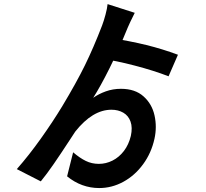

<svg xmlns="http://www.w3.org/2000/svg" viewBox="-20 -845 1017 948"><path d="M742.7 -159.9Q727.3 -89.6 686.6 -34.1Q646 21.5 589.2 52.5Q532.5 83.5 469.7 83.5Q426.5 83.5 386.5 69Q346.4 54.4 311.3 25.6L341.1 -93Q373.8 -64.9 403.6 -50.4Q433.3 -35.9 468 -35.9Q503.2 -35.9 535.5 -52.1Q567.9 -68.4 591.8 -99.6Q615.7 -130.9 626 -173.8Q635 -215.3 624.6 -244.5Q614.3 -273.7 589 -288.5Q563.7 -303.2 530.3 -303.2Q437 -303.2 351.6 -195.3L323.2 -151.9Q279.5 -85 245.2 -35.2Q210.9 14.6 181.4 50.5L63 -10Q122.8 -77.9 181.9 -161Q241 -244.1 288.1 -321.8Q357.2 -436.8 399.4 -522.9Q441.7 -609.1 484.1 -719.2Q492.7 -741.9 501 -772.9Q509.3 -804 511.2 -824.7L645.3 -781.7Q636.2 -764.6 623.2 -736.6Q610.1 -708.5 601.8 -687.5Q563.5 -593.5 519.8 -506Q476.1 -418.5 440.2 -362.1Q467.3 -381.3 502.4 -393.9Q537.6 -406.5 577.1 -406.5Q647 -406.5 688.7 -369.1Q730.5 -331.8 743 -274.9Q755.6 -218 742.7 -159.9ZM858.6 -574.7 812.3 -468.3Q739.3 -496.6 645 -521.2Q550.8 -545.9 476.6 -555.7L516.1 -659.2Q623 -642.3 702.8 -622.7Q782.5 -603 858.6 -574.7Z"/></svg>

Font: Min Sans VF VF
Style: Regular
Weight: 400
Designer: Jinseong-Kim, NotoSansCJK, Nunito
Foundry: Jinseong-Kim
Version: Version 1.420;Glyphs 3.1.2 (3151)